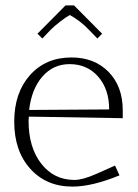

<svg xmlns="http://www.w3.org/2000/svg" viewBox="-20 -690 515 718"><path d="M256.8 -669.9 361.8 -564 344.2 -545.9 312 -579.1Q281.7 -611.3 241.2 -633.8Q229.5 -627.9 206.5 -610.4Q183.6 -592.8 169.9 -579.1L138.2 -545.9L120.1 -564L225.1 -669.9ZM87.9 -253.9Q87.9 -251.5 87.4 -246.1Q86.9 -240.7 86.9 -237.8Q86.9 -138.7 134.3 -77.9Q181.6 -17.1 258.8 -17.1Q289.1 -17.1 340.8 -40L410.2 -70.8L426.8 -34.2Q324.2 7.8 251 7.8Q153.3 7.8 93.3 -58.8Q33.2 -125.5 33.2 -234.9Q33.2 -342.8 92 -408.9Q150.9 -475.1 247.1 -475.1Q333.5 -475.1 386.2 -420.9Q439 -366.7 439 -277.8V-248ZM88.9 -278.8 388.2 -280.8Q388.2 -356.4 347.2 -403.3Q306.2 -450.2 240.2 -450.2Q179.2 -450.2 138.7 -403.8Q98.1 -357.4 88.9 -278.8Z"/></svg>

Font: Resagokr
Style: Light
Weight: 300
Designer: gluk
Foundry: gluk
Version: Version 0.95